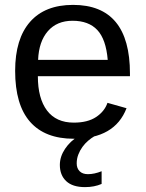

<svg xmlns="http://www.w3.org/2000/svg" viewBox="-20 -558 596 786"><path d="M135 -246Q135 -155 172.5 -105.5Q210 -56 282 -56Q339 -56 373.5 -79Q408 -102 420 -137L498 -115Q450 10 282 10Q164 10 103 -59.5Q42 -129 42 -268Q42 -399 103 -468.5Q164 -538 279 -538Q512 -538 512 -257V-246ZM421 -313Q414 -397 378.5 -435Q343 -473 277 -473Q213 -473 176 -430.5Q139 -388 136 -313ZM396 195Q366 208 328 208Q277 208 251 183.5Q225 159 225 117Q225 83 246.5 51Q268 19 301 0H366Q354 7 341 18Q328 29 317.5 43.5Q307 58 300.5 75Q294 92 294 111Q294 131 306 143Q318 155 340 155Q366 155 396 143Z"/></svg>

Font: Libra Sans
Style: Regular
Weight: 400
Foundry: Context Ltd
Version: Version 1.000; ttfautohint (v1.3)